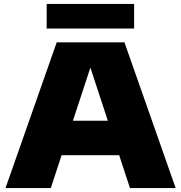

<svg xmlns="http://www.w3.org/2000/svg" viewBox="-20 -955 920 975"><path d="M8 0 268 -740H612L872 0H640L429 -642H449L238 0ZM250 -167 305 -342H574L628 -167ZM217 -810V-935H661V-810Z"/></svg>

Font: Encode Sans SC Expanded Black
Style: Regular
Weight: 900
Width: 7
Designer: Multiple Designers
Foundry: Impallari Type
Version: Version 3.002